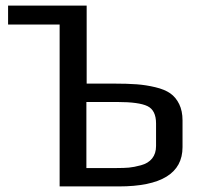

<svg xmlns="http://www.w3.org/2000/svg" viewBox="-20 -669 720 689"><path d="M9 -581V-649H291V-369H388Q437 -369 470.5 -366.5Q504 -364 537.5 -356Q571 -348 591 -334Q611 -320 623 -295.5Q635 -271 635 -237V-141Q635 0 406 0H194V-581ZM540 -145V-226Q540 -273 509.5 -288Q479 -303 401 -303H290V-66H399Q425 -66 442.5 -67.5Q460 -69 486 -76Q512 -83 526 -100.5Q540 -118 540 -145Z"/></svg>

Font: Play
Style: Regular
Weight: 400
Designer: Jonas Hecksher
Foundry: Jonas Hecksher, Playtypeª, e-types AS
Version: Version 1.002